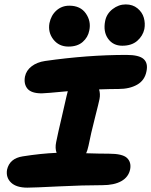

<svg xmlns="http://www.w3.org/2000/svg" viewBox="-20 -881 692 878"><path d="M539.1 -671.9Q497.1 -671.9 474.1 -704.1Q451.2 -736.3 460.9 -785.2Q467.3 -817.9 494.9 -839.4Q522.5 -860.8 555.2 -860.8Q586.9 -860.8 608.6 -843Q630.4 -825.2 637.7 -799.8Q645 -774.4 640.1 -748Q633.3 -716.8 607.7 -694.3Q582 -671.9 539.1 -671.9ZM293 -668Q249.5 -668 224.1 -700.4Q198.7 -732.9 206.1 -774.9Q213.4 -811 238 -833Q262.7 -855 296.9 -855Q348.1 -855 372.8 -819.1Q397.5 -783.2 388.2 -741.2Q382.3 -710.4 358.2 -689.2Q334 -668 293 -668ZM105 -22.9Q54.7 -22.9 30.5 -46.1Q6.3 -69.3 12.2 -105Q23.9 -156.7 84 -166Q167.5 -179.2 238.8 -182.1Q231 -203.1 236.8 -231Q245.1 -272.9 262.2 -344.7Q279.3 -416.5 284.2 -440.9Q289.1 -460.4 290 -463.9Q186.5 -454.1 170.9 -454.1Q123.5 -454.1 105.7 -475.3Q87.9 -496.6 94.2 -530.8Q100.1 -559.1 124.8 -577.9Q149.4 -596.7 186 -602.1Q380.4 -629.9 558.1 -629.9Q615.7 -629.9 636.7 -611.1Q657.7 -592.3 649.9 -555.2Q642.1 -513.7 607.4 -493.9Q572.8 -474.1 522 -474.1Q486.8 -474.1 433.1 -472.2Q439.5 -451.2 435.1 -428.2Q432.6 -414.6 414.1 -342Q395.5 -269.5 384.8 -214.8Q379.9 -192.4 374 -180.2Q435.5 -178.2 478 -178.2Q540 -178.2 560.5 -158.9Q581.1 -139.6 575.2 -106.9Q567.9 -71.3 534.9 -52.7Q502 -34.2 448.2 -34.2Q361.3 -34.2 247.6 -28.6Q133.8 -22.9 105 -22.9Z"/></svg>

Font: Shantell Sans Irregular Bouncy
Style: Bold Italic
Weight: 700
Italic angle: -11.31°
Designer: Stephen Nixon, Anya Danilova, Shantell Martin
Foundry: Arrow Type
Version: Version 1.006;[9816181b4]